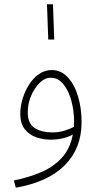

<svg xmlns="http://www.w3.org/2000/svg" viewBox="-20 -649 468 899"><path d="M54 230 45 196Q110 183 168.5 159Q227 135 267.5 92Q308 49 321 -19Q301 -8 274.5 -1.5Q248 5 216 5Q183 5 150.5 -6Q118 -17 96.5 -43.5Q75 -70 75 -116Q75 -151 86 -187Q97 -223 116.5 -253.5Q136 -284 163 -302.5Q190 -321 222 -321Q266 -321 297.5 -287Q329 -253 345.5 -197.5Q362 -142 362 -77Q362 45 284 124Q206 203 54 230ZM110 -123Q110 -70 142.5 -49.5Q175 -29 225 -29Q255 -29 281.5 -37Q308 -45 326 -55Q327 -67 327 -79Q327 -128 314.5 -175.5Q302 -223 277.5 -254Q253 -285 217 -285Q190 -285 165.5 -261Q141 -237 125.5 -200Q110 -163 110 -123ZM206 -464 200 -629H228L234 -464Z"/></svg>

Font: Noto Sans Arabic SemCond ExtLt
Style: Regular
Weight: 200
Width: 4
Designer: Monotype Design Team, Nadine Chahine, Nizar Qandah and Khaled Hosny
Foundry: Monotype Imaging Inc.
Version: Version 2.012; ttfautohint (v1.8.4.7-5d5b)